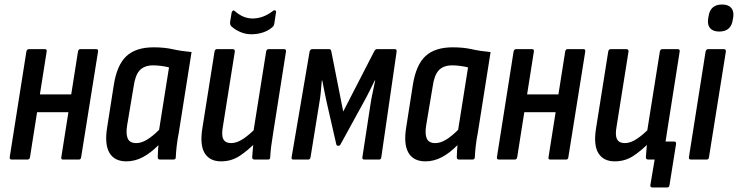

<svg xmlns="http://www.w3.org/2000/svg" viewBox="-20 -708 3275 852"><path d="M260 0Q250 0 252 -10L326 -479Q328 -490 336 -490H407Q417 -490 415 -479L340 -10Q339 0 330 0ZM32 0Q22 0 23 -10L97 -479Q99 -490 109 -490H179Q189 -490 187 -479L113 -10Q111 0 102 0ZM132 -210 145 -289H312L299 -210Z M541 8Q487 8 465 -31Q443 -70 456 -146L485 -331Q499 -420 541 -459Q583 -498 662 -498Q709 -498 747 -489.5Q785 -481 830 -477L774 -123Q767 -87 764 -59.5Q761 -32 760 -10Q760 0 749 0H690Q680 0 680 -10Q680 -23 681 -36.5Q682 -50 683 -64Q650 -30 614.5 -11Q579 8 541 8ZM585 -73Q607 -73 632 -88Q657 -103 686 -132L730 -409Q714 -413 695 -415.5Q676 -418 660 -418Q621 -418 600.5 -396.5Q580 -375 573 -324L544 -151Q538 -113 547 -93Q556 -73 585 -73Z M961 8Q911 8 888.5 -28Q866 -64 878 -139L932 -479Q934 -490 943 -490H1012Q1023 -490 1022 -479L969 -146Q962 -108 971 -90.5Q980 -73 1006 -73Q1031 -73 1059.5 -92Q1088 -111 1121 -145L1118 -79Q1081 -41 1044 -16.5Q1007 8 961 8ZM1110 0Q1099 0 1099 -10Q1100 -29 1102.5 -53.5Q1105 -78 1107 -96L1104 -121L1161 -479Q1163 -490 1172 -490H1240Q1251 -490 1249 -479L1193 -123Q1187 -87 1183.5 -59.5Q1180 -32 1179 -10Q1179 0 1169 0ZM1095 -556Q1070 -556 1046.5 -566Q1023 -576 1007 -591Q1000 -597 1001 -610L1008 -653Q1010 -659 1014 -661Q1018 -663 1023 -658Q1041 -642 1060.5 -634Q1080 -626 1101 -626Q1148 -626 1192 -660Q1197 -664 1201.5 -661.5Q1206 -659 1205 -654L1197 -602Q1196 -598 1194.5 -594.5Q1193 -591 1188 -587Q1171 -572 1147 -564Q1123 -556 1095 -556Z M1282 0Q1272 0 1274 -10L1354 -480Q1357 -490 1366 -490H1441Q1448 -490 1450 -481L1503 -213L1641 -481Q1646 -490 1653 -490H1732Q1741 -490 1740 -479L1672 -10Q1671 0 1662 0H1596Q1587 0 1588 -10L1624 -245Q1628 -272 1634 -298.5Q1640 -325 1645 -351H1643Q1631 -327 1619 -302.5Q1607 -278 1594 -255L1492 -69Q1489 -61 1481 -61Q1473 -61 1472 -69L1429 -257Q1424 -279 1419.5 -303Q1415 -327 1410 -351H1408Q1406 -326 1403.5 -299Q1401 -272 1396 -245L1358 -10Q1356 0 1348 0Z M1868 8Q1814 8 1792 -31Q1770 -70 1783 -146L1812 -331Q1826 -420 1868 -459Q1910 -498 1989 -498Q2036 -498 2074 -489.5Q2112 -481 2157 -477L2101 -123Q2094 -87 2091 -59.5Q2088 -32 2087 -10Q2087 0 2076 0H2017Q2007 0 2007 -10Q2007 -23 2008 -36.5Q2009 -50 2010 -64Q1977 -30 1941.5 -11Q1906 8 1868 8ZM1912 -73Q1934 -73 1959 -88Q1984 -103 2013 -132L2057 -409Q2041 -413 2022 -415.5Q2003 -418 1987 -418Q1948 -418 1927.5 -396.5Q1907 -375 1900 -324L1871 -151Q1865 -113 1874 -93Q1883 -73 1912 -73Z M2422 0Q2412 0 2414 -10L2488 -479Q2490 -490 2498 -490H2569Q2579 -490 2577 -479L2502 -10Q2501 0 2492 0ZM2194 0Q2184 0 2185 -10L2259 -479Q2261 -490 2271 -490H2341Q2351 -490 2349 -479L2275 -10Q2273 0 2264 0ZM2294 -210 2307 -289H2474L2461 -210Z M2875 124Q2865 124 2866 113L2885 0H2862L2934 -80H2972Q2981 -80 2980 -69L2951 113Q2950 124 2940 124ZM2708 8Q2658 8 2635.5 -28Q2613 -64 2625 -139L2679 -479Q2681 -490 2690 -490H2759Q2770 -490 2769 -479L2716 -146Q2709 -108 2718 -90.5Q2727 -73 2753 -73Q2778 -73 2806.5 -92Q2835 -111 2868 -145L2865 -79Q2828 -41 2791 -16.5Q2754 8 2708 8ZM2857 0Q2846 0 2846 -10Q2847 -29 2849.5 -53.5Q2852 -78 2854 -96L2851 -121L2908 -479Q2910 -490 2919 -490H2987Q2998 -490 2996 -479L2940 -123Q2934 -87 2930.5 -59.5Q2927 -32 2926 -10Q2926 0 2916 0Z M3046 0Q3036 0 3037 -10L3111 -479Q3114 -490 3122 -490H3192Q3202 -490 3201 -479L3126 -10Q3125 0 3116 0ZM3172 -568Q3145 -568 3132 -582Q3119 -596 3122 -622L3124 -634Q3131 -688 3184 -688Q3211 -688 3224 -674Q3237 -660 3234 -634L3232 -622Q3225 -568 3172 -568Z"/></svg>

Font: Sofia Sans Condensed SemiBold
Style: Italic
Weight: 600
Italic angle: -9°
Version: Version 4.100